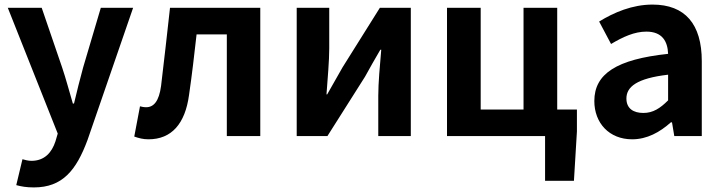

<svg xmlns="http://www.w3.org/2000/svg" viewBox="-20 -594 3154 838"><path d="M128 224C253 224 313 149 362 17L561 -560H420L343 -300C329 -248 315 -194 303 -142H298C282 -196 268 -250 251 -300L162 -560H14L232 -11L222 23C206 72 174 108 117 108C104 108 88 104 78 101L51 214C73 220 95 224 128 224Z M628 14C729 14 788 -54 805 -179C818 -267 828 -356 838 -444H970V0H1116V-560H722C709 -446 697 -332 683 -219C674 -152 651 -126 618 -126C607 -126 599 -128 591 -130L566 2C586 9 604 14 628 14Z M1275 0H1409L1573 -259C1591 -291 1620 -344 1640 -377H1644C1638 -307 1631 -233 1631 -176V0H1773V-560H1638L1475 -300C1457 -268 1427 -216 1408 -182H1405C1410 -252 1417 -327 1417 -383V-560H1275Z M2359 195H2485L2498 -20V-116H2412V-560H2265V-116H2078V-560H1931V0H2359Z M2739 14C2804 14 2860 -17 2908 -60H2913L2923 0H3043V-327C3043 -489 2970 -574 2828 -574C2740 -574 2660 -540 2595 -500L2647 -402C2699 -433 2749 -456 2801 -456C2870 -456 2894 -414 2896 -359C2671 -335 2574 -272 2574 -153C2574 -57 2639 14 2739 14ZM2788 -101C2745 -101 2714 -120 2714 -164C2714 -215 2759 -252 2896 -268V-156C2861 -121 2830 -101 2788 -101Z"/></svg>

Font: Source Han Sans KR
Style: Bold
Weight: 700
Designer: Ryoko NISHIZUKA 西塚涼子 (kana, bopomofo & ideographs); Paul D. Hunt (Latin, Greek & Cyrillic); Sandoll Communications 산돌커뮤니
Foundry: Adobe
Version: Version 2.004;hotconv 1.0.118;makeotfexe 2.5.65603